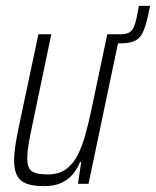

<svg xmlns="http://www.w3.org/2000/svg" viewBox="-20 -627 532 655"><path d="M342 -479 348 -510H389Q410 -510 420.5 -516Q431 -522 436.5 -534.5Q442 -547 446 -566L454 -607H492L485 -574Q479 -546 472 -527.5Q465 -509 455 -498.5Q445 -488 428.5 -483.5Q412 -479 386 -479ZM130 8Q93 8 70.5 -0.5Q48 -9 38 -28.5Q28 -48 28 -80Q28 -100 32 -127.5Q36 -155 43 -189L111 -510H155L90 -199Q82 -162 77.5 -134.5Q73 -107 73 -88Q73 -65 79.5 -53Q86 -41 102 -36.5Q118 -32 143 -32Q181 -32 205.5 -50Q230 -68 245.5 -99Q261 -130 271.5 -168.5Q282 -207 291 -249L346 -510H389L282 0H246L257 -74H253Q244 -52 229 -33.5Q214 -15 190 -3.5Q166 8 130 8Z"/></svg>

Font: Saira Condensed ExtraLight
Style: Italic
Weight: 250
Width: 3
Italic angle: -12°
Designer: Hector Gatti with collaboration of the Omnibus-Type team
Foundry: Omnibus-Type
Version: Version 1.101